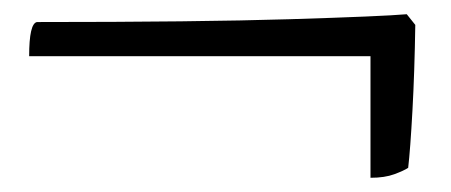

<svg xmlns="http://www.w3.org/2000/svg" viewBox="-20 -424 634 270"><path d="M501 -174V-345H21Q21 -391 32 -393Q258 -393 388 -397Q518 -401 552 -404L564 -389Q563 -323 560 -268.5Q557 -214 554 -188Q548 -184 534.5 -179Q521 -174 501 -174Z"/></svg>

Font: Texturina 72pt
Style: Regular
Weight: 400
Designer: Guillermo Torres Carreño
Foundry: Omnibus-Type
Version: Version 1.002; ttfautohint (v1.8.3)